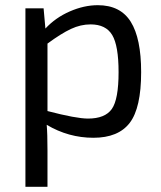

<svg xmlns="http://www.w3.org/2000/svg" viewBox="-20 -519 620 740"><path d="M357 -499Q444 -499 484 -435Q524 -371 524 -241Q524 -103 480 -45.5Q436 12 340 12Q244 12 160 -38Q163 -4 163 60V201H78V-487H148L155 -409Q194 -451 249 -475Q304 -499 357 -499ZM319 -62Q385 -62 411 -99Q437 -136 437 -241Q437 -343 412.5 -384Q388 -425 329 -425Q291 -425 253.5 -407.5Q216 -390 163 -351V-91Q274 -62 319 -62Z"/></svg>

Font: Exo 2
Style: Regular
Weight: 400
Designer: Natanael Gama
Version: Version 1.001;PS 001.001;hotconv 1.0.70;makeotf.lib2.5.58329